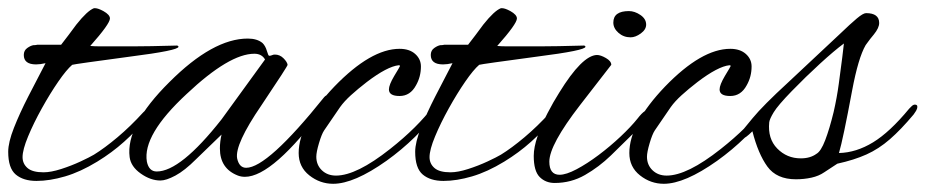

<svg xmlns="http://www.w3.org/2000/svg" viewBox="-27 -435 2256 468"><path d="M62 6Q30 6 11.5 -9.5Q-7 -25 -7 -65Q-7 -88 7 -123.5Q21 -159 42 -200Q63 -241 84 -281Q71 -278 61 -278Q31 -278 31 -301Q31 -312 39.5 -318Q48 -324 55 -325Q55 -325 57.5 -325Q60 -325 64 -326H122Q140 -349 159 -375Q186 -409 202 -415H205Q212 -415 225 -408Q241 -399 241 -390Q241 -377 193 -323Q202 -322 219 -322Q236 -322 261 -322Q273 -322 295.5 -322Q318 -322 342.5 -322.5Q367 -323 385 -323.5Q403 -324 405 -324Q408 -323 408 -321Q408 -312 290 -297Q223 -288 187.5 -283Q152 -278 149 -277Q135 -265 115 -236Q95 -207 75 -171Q55 -135 41.5 -102.5Q28 -70 28 -52Q28 -36 40 -25.5Q52 -15 79 -15Q97 -15 122 -23Q147 -31 169.5 -41.5Q192 -52 202 -58Q228 -74 259.5 -100.5Q291 -127 322 -161Q336 -175 341 -175Q344 -175 344 -171Q344 -163 329 -145Q305 -116 275.5 -89.5Q246 -63 210 -41Q169 -16 131.5 -5Q94 6 62 6Z M364 5Q340 5 316 -12Q292 -29 289 -52Q279 -129 386 -235Q492 -341 577 -341Q600 -341 613 -330Q620 -323 623.5 -311Q627 -299 629 -299Q633 -299 636 -300.5Q639 -302 643 -302Q655 -302 664 -293Q673 -284 674 -277Q675 -275 610 -178Q545 -83 551 -49Q556 -26 573 -26Q625 -26 763 -198Q766 -202 769 -202Q774 -202 774 -195Q774 -187 765 -175Q638 -4 570 -4Q561 -4 553 -7Q509 -24 509 -73Q509 -90 513 -107L451 -47Q423 -19 400.5 -7Q378 5 364 5ZM355 -17Q413 -17 513 -144L619 -290Q611 -304 593 -304Q532 -304 428 -206Q320 -106 331 -41Q336 -17 355 -17Z M785 13Q753 13 727 -7.5Q701 -28 701 -62Q701 -133 788 -224Q877 -316 947 -316Q971 -316 985 -303.5Q999 -291 999 -273Q999 -248 987 -227Q973 -201 947 -201Q921 -201 921 -217Q921 -228 934 -250Q948 -273 948 -274Q948 -276 945 -276Q917 -273 867 -235Q845 -218 828.5 -203Q812 -188 802 -174L763 -117Q757 -108 750.5 -86Q744 -64 744 -53Q744 -33 757.5 -20Q771 -7 792 -7Q842 -7 924 -72Q990 -124 1030 -177Q1035 -183 1042 -183Q1049 -183 1049 -179Q1049 -176 1044 -169Q989 -96 915 -43Q836 13 785 13Z M1054 6Q1022 6 1003.5 -9.5Q985 -25 985 -65Q985 -88 999 -123.5Q1013 -159 1034 -200Q1055 -241 1076 -281Q1063 -278 1053 -278Q1023 -278 1023 -301Q1023 -312 1031.5 -318Q1040 -324 1047 -325Q1047 -325 1049.5 -325Q1052 -325 1056 -326H1114Q1132 -349 1151 -375Q1178 -409 1194 -415H1197Q1204 -415 1217 -408Q1233 -399 1233 -390Q1233 -377 1185 -323Q1194 -322 1211 -322Q1228 -322 1253 -322Q1265 -322 1287.5 -322Q1310 -322 1334.5 -322.5Q1359 -323 1377 -323.5Q1395 -324 1397 -324Q1400 -323 1400 -321Q1400 -312 1282 -297Q1215 -288 1179.5 -283Q1144 -278 1141 -277Q1127 -265 1107 -236Q1087 -207 1067 -171Q1047 -135 1033.5 -102.5Q1020 -70 1020 -52Q1020 -36 1032 -25.5Q1044 -15 1071 -15Q1089 -15 1114 -23Q1139 -31 1161.5 -41.5Q1184 -52 1194 -58Q1220 -74 1251.5 -100.5Q1283 -127 1314 -161Q1328 -175 1333 -175Q1336 -175 1336 -171Q1336 -163 1321 -145Q1297 -116 1267.5 -89.5Q1238 -63 1202 -41Q1161 -16 1123.5 -5Q1086 6 1054 6Z M1510 -344Q1493 -344 1480.5 -355Q1468 -366 1468 -380Q1468 -408 1506 -408Q1520 -408 1534 -398.5Q1548 -389 1548 -375Q1548 -363 1535 -353.5Q1522 -344 1510 -344ZM1325 11Q1303 11 1288.5 -3.5Q1274 -18 1274 -55Q1274 -76 1283.5 -103.5Q1293 -131 1307.5 -159Q1322 -187 1336 -209Q1392 -300 1428 -301Q1437 -301 1450 -293.5Q1463 -286 1463 -277Q1463 -277 1387 -179Q1312 -82 1312 -41Q1312 -9 1337 -9Q1353 -9 1378.5 -22.5Q1404 -36 1432 -57Q1460 -78 1485.5 -102Q1511 -126 1527 -146Q1537 -159 1544.5 -164Q1552 -169 1554 -169Q1558 -169 1558 -163Q1558 -158 1546.5 -143Q1535 -128 1515 -108Q1491 -84 1462 -56Q1433 -28 1399 -8.5Q1365 11 1325 11Z M1591 13Q1559 13 1533 -7.5Q1507 -28 1507 -62Q1507 -133 1594 -224Q1683 -316 1753 -316Q1777 -316 1791 -303.5Q1805 -291 1805 -273Q1805 -248 1793 -227Q1779 -201 1753 -201Q1727 -201 1727 -217Q1727 -228 1740 -250Q1754 -273 1754 -274Q1754 -276 1751 -276Q1723 -273 1673 -235Q1651 -218 1634.5 -203Q1618 -188 1608 -174L1569 -117Q1563 -108 1556.5 -86Q1550 -64 1550 -53Q1550 -33 1563.5 -20Q1577 -7 1598 -7Q1648 -7 1730 -72Q1796 -124 1836 -177Q1841 -183 1848 -183Q1855 -183 1855 -179Q1855 -176 1850 -169Q1795 -96 1721 -43Q1642 13 1591 13Z M1913 2Q1866 2 1843.5 -29Q1821 -60 1807 -115Q1789 -97 1782 -97Q1777 -97 1777 -105Q1777 -111 1782 -116Q1782 -116 1807.5 -147Q1833 -178 1894 -234L2020 -352Q2046 -377 2061.5 -390Q2077 -403 2084 -403Q2116 -403 2116 -379Q2116 -367 2103 -351Q2093 -339 2088.5 -332.5Q2084 -326 2083 -325Q2065 -294 2050 -214Q2039 -155 2031 -117Q2023 -79 2018 -62Q2060 -63 2101 -88Q2142 -113 2189 -170Q2191 -172 2195 -176Q2199 -180 2203 -180Q2209 -180 2209 -175Q2209 -170 2206 -165Q2203 -160 2200 -156Q2169 -119 2142 -95.5Q2115 -72 2085 -58.5Q2055 -45 2014 -36L1982 -15Q1969 -6 1951 -2Q1933 2 1913 2ZM1925 -49Q1948 -49 1963 -60Q1974 -66 1984.5 -93.5Q1995 -121 2005 -162Q2013 -197 2017.5 -230.5Q2022 -264 2026 -295L2030 -329Q2007 -312 1972 -280Q1937 -248 1903 -213Q1869 -178 1859 -161.5Q1849 -145 1848 -137Q1844 -97 1867.5 -73Q1891 -49 1925 -49Z"/></svg>

Font: Alex Brush
Style: Regular
Weight: 400
Designer: Robert E. Leuschke
Foundry: Robert E. Leuschke
Version: Version 1.111; ttfautohint (v1.8.4.7-5d5b)